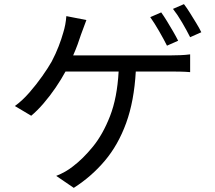

<svg xmlns="http://www.w3.org/2000/svg" viewBox="-20 -850 1040 929"><path d="M760 -790Q773 -772 788 -747.5Q803 -723 817.5 -698Q832 -673 842 -653L788 -629Q773 -659 750 -699Q727 -739 707 -767ZM870 -830Q884 -812 899.5 -787Q915 -762 930 -737.5Q945 -713 954 -694L900 -670Q884 -702 861.5 -740.5Q839 -779 817 -807ZM398 -753Q384 -717 372 -683Q365 -661 355.5 -635Q346 -609 334 -582H807Q825 -582 851.5 -583Q878 -584 900 -587V-501Q877 -503 850.5 -503.5Q824 -504 807 -504H637Q629 -361 590.5 -255Q552 -149 487.5 -72.5Q423 4 337 59L252 1Q298 -17 333 -45Q382 -82 430 -141Q478 -200 512.5 -288.5Q547 -377 554 -504H297Q277 -467 249.5 -426.5Q222 -386 191 -350Q160 -314 131 -290L52 -337Q88 -363 122 -402Q156 -441 184.5 -481.5Q213 -522 230 -552Q250 -590 264 -626.5Q278 -663 286 -692Q298 -730 301 -772Z"/></svg>

Font: Source Han Sans SC
Style: Regular
Weight: 400
Designer: Ryoko NISHIZUKA 西塚涼子 (kana, bopomofo & ideographs); Paul D. Hunt (Latin, Greek & Cyrillic); Sandoll Communications 산돌커뮤니
Foundry: Adobe
Version: Version 2.002;hotconv 1.0.116;makeotfexe 2.5.65601; ttfautoh